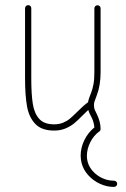

<svg xmlns="http://www.w3.org/2000/svg" viewBox="-20 -509 492 752"><path d="M90.3 -488.8Q95.7 -488.8 99.1 -485.4Q102.5 -481.9 102.5 -476.6V-202.6Q102.5 -139.2 108.6 -101.6Q114.7 -64 134 -43Q153.3 -22 191.9 -22Q211.4 -22 226.8 -28.3Q242.2 -34.7 253.7 -44.2Q265.1 -53.7 282.2 -70.8Q308.1 -96.7 324.7 -108.4Q326.2 -116.7 329.6 -126.5Q333 -136.2 336.9 -145.5Q342.8 -161.1 346.2 -179.4Q349.6 -197.8 349.6 -227.1V-476.1Q349.6 -481.4 353.3 -484.9Q356.9 -488.3 361.8 -488.3Q367.2 -488.3 370.6 -484.9Q374 -481.4 374 -476.1V-227.1Q374 -174.3 359.4 -136.7Q351.1 -114.3 349.6 -109.9Q348.1 -105.5 348.1 -96.2Q348.1 -86.4 350.8 -79.8Q353.5 -73.2 360.8 -58.6Q366.2 -47.4 370.1 -33Q374 -18.6 374 -3.9Q374 1.5 370.6 4.9L368.2 6.3Q346.7 22 333.5 48.3Q320.3 74.7 320.3 101.6Q320.3 113.8 323.2 124.5Q328.6 145 344.2 162.1Q359.9 179.2 381.3 189Q402.8 198.7 425.8 198.7Q431.2 198.7 435.1 202.1Q439 205.6 439 210.9Q439 216.3 435.1 219.7Q431.2 223.1 425.8 223.1Q397.9 223.1 371.6 210.9Q345.2 198.7 325.9 177.5Q306.6 156.2 299.8 130.4Q295.9 114.7 295.9 101.1Q295.9 69.3 310.5 39.6Q325.2 9.8 349.6 -9.8Q348.1 -29.8 339.4 -47.9Q335.9 -54.2 332 -62.3Q328.1 -70.3 325.7 -78.6L303.7 -57.1Q284.7 -37.6 270.5 -25.9Q256.3 -14.2 236.6 -5.9Q216.8 2.4 191.9 2.4Q143.6 2.4 118.7 -23.2Q93.8 -48.8 85.9 -92Q78.1 -135.3 78.1 -202.6V-476.6Q78.1 -481.9 81.8 -485.4Q85.4 -488.8 90.3 -488.8Z"/></svg>

Font: Velvelyne Light
Style: Regular
Weight: 200
Designer: Manon Van der Borght et Mariel Nils
Foundry: Velvetyne
Version: Version 1.070